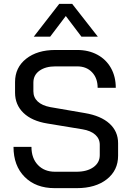

<svg xmlns="http://www.w3.org/2000/svg" viewBox="-20 -967 677 995"><path d="M50 -206H143Q143 -147 176.5 -112Q210 -77 265 -77H376Q431 -77 464 -100.5Q497 -124 497 -163V-217Q497 -248 473.5 -269Q450 -290 407 -297L225 -327Q145 -340 101.5 -382Q58 -424 58 -487V-542Q58 -617 115.5 -662.5Q173 -708 267 -708H380Q439 -708 484.5 -683.5Q530 -659 555 -614.5Q580 -570 580 -512H486Q486 -562 457 -592.5Q428 -623 380 -623H267Q216 -623 184.5 -600.5Q153 -578 153 -539V-494Q153 -462 175.5 -441Q198 -420 240 -412L420 -381Q503 -367 547.5 -326.5Q592 -286 592 -225V-160Q592 -84 533.5 -38Q475 8 378 8H263Q166 8 108 -50Q50 -108 50 -206ZM287 -947H354L487 -777H402L321 -884L240 -777H155Z"/></svg>

Font: Bai Jamjuree Medium
Style: Regular
Weight: 500
Version: Version 1.000; ttfautohint (v1.6)